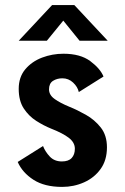

<svg xmlns="http://www.w3.org/2000/svg" viewBox="-20 -723 490 754"><path d="M224 11Q155 11 111.5 -17Q68 -45 49.5 -87L149 -149.5Q157.5 -127.5 175.5 -108.2Q193.5 -89 223 -89Q249 -89 261.5 -102.5Q274 -116 274 -139Q274 -163.5 250.2 -181.8Q226.5 -200 180.5 -218Q152 -229.5 122.5 -248.2Q93 -267 73.2 -297.2Q53.5 -327.5 53.5 -374Q53.5 -420 79.2 -450.8Q105 -481.5 145.2 -496.8Q185.5 -512 229 -512Q295.5 -512 334.5 -483Q373.5 -454 386.5 -422.5L289.5 -361.5Q285 -382 267 -398.8Q249 -415.5 225 -415.5Q204 -415.5 188.2 -405.5Q172.5 -395.5 172.5 -372Q172.5 -350 194.5 -334.2Q216.5 -318.5 253 -303.5Q283 -291.5 317.2 -272.2Q351.5 -253 375.8 -222.2Q400 -191.5 400 -144.5Q400 -94 375.2 -59.5Q350.5 -25 310.2 -7Q270 11 224 11ZM53.5 -563 184.5 -703H272L403 -563H292.5L228.5 -642L164 -563Z"/></svg>

Font: Trispace Condensed SemiBold
Style: Regular
Weight: 600
Width: 3
Designer: Tyler Finck
Foundry: Etcetera Type Company
Version: Version 1.210; ttfautohint (v1.8.3)